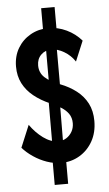

<svg xmlns="http://www.w3.org/2000/svg" viewBox="-63 -878 591 1042"><g transform="rotate(-5 233.0 -357.0)"><path d="M238.3 7.8Q198.7 7.8 159.9 -5.9Q121.1 -19.5 87.2 -42.5Q53.2 -65.4 29.3 -92.8L79.6 -213.4Q109.9 -169.9 150.4 -140.1Q190.9 -110.4 231.9 -110.4Q255.9 -110.4 275.4 -122.3Q294.9 -134.3 306.9 -155Q318.8 -175.8 318.8 -201.7Q318.8 -231 304.4 -252.2Q290 -273.4 264.6 -289.3Q239.3 -305.2 206.1 -319.3Q155.3 -341.3 117.7 -371.6Q80.1 -401.9 59.3 -442.1Q38.6 -482.4 38.6 -533.7Q38.6 -590.8 64.5 -634.3Q90.3 -677.7 134.3 -702.4Q178.2 -727.1 231.9 -727.1Q282.7 -727.1 330.1 -704.6Q377.4 -682.1 411.1 -643.1L365.2 -533.2Q342.3 -567.9 306.6 -588.9Q271 -609.9 237.3 -609.9Q204.1 -609.9 181.4 -587.6Q158.7 -565.4 158.7 -529.8Q158.7 -490.2 186.3 -464.4Q213.9 -438.5 269.5 -417.5Q318.8 -398.4 356.4 -369.4Q394 -340.3 415.3 -299.3Q436.5 -258.3 436.5 -203.6Q436.5 -140.6 409.7 -93Q382.8 -45.4 337.6 -18.8Q292.5 7.8 238.3 7.8ZM191.9 124V-20.5L198.2 -103.5L198.7 -338.4L209 -384.8V-627L202.1 -689.9V-837.9H275.4V-688.5L267.6 -626V-384.8L258.8 -338.4L257.3 -103.5L265.1 -19.5V124Z"/></g></svg>

Font: Reddit Sans Condensed
Style: Bold
Weight: 700
Designer: Stephen Hutchings
Foundry: Reddit
Version: Version 1.014